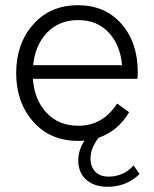

<svg xmlns="http://www.w3.org/2000/svg" viewBox="-20 -530 589 736"><path d="M492 104 515 137Q463 188 386 186Q337 184 308.5 157Q280 130 280 84Q280 46 304 9Q296 10 279 10Q172 10 107 -64Q42 -138 42 -250Q42 -362 107 -436Q172 -510 279 -510Q383 -510 445.5 -438.5Q508 -367 508 -254Q508 -237 507 -228H106Q112 -147 158.5 -97.5Q205 -48 281 -48Q374 -48 429 -133L475 -100Q433 -28 358 -2Q327 38 327 78Q327 109 345 128Q363 147 396 147Q454 147 492 104ZM280 -453Q207 -453 161 -405.5Q115 -358 107 -280H448Q441 -358 396.5 -405.5Q352 -453 280 -453Z"/></svg>

Font: Orkney Light
Style: Regular
Weight: 300
Designer: Samuel Oakes and Alfredo Marco Pradil
Foundry: Alfredo Marco Pradil
Version: 1.0; ttfautohint (v1.5)